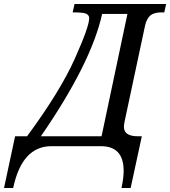

<svg xmlns="http://www.w3.org/2000/svg" viewBox="-111 -734 854 964"><path d="M24.9 -49.8Q189.9 -273.4 263.4 -436.8Q336.9 -600.1 336.9 -643.1Q336.9 -656.7 323.5 -664.3Q310.1 -671.9 256.8 -671.9H253.9L263.2 -713.9H723.1L713.9 -671.9H701.2Q660.6 -671.9 642.6 -655Q624.5 -638.2 617.2 -605L514.2 -122.1Q511.2 -108.4 511.2 -97.2Q511.2 -49.8 581.1 -49.8H601.1L544.9 210H499Q509.8 160.2 509.8 124Q509.8 0 396 0H147Q-0.5 0 -44.9 210H-90.8L-35.2 -49.8ZM401.9 -664.1Q346.7 -415.5 94.2 -49.8H398.9L528.8 -664.1Z"/></svg>

Font: Droid Serif
Style: Italic
Weight: 400
Italic angle: -12°
Designer: Monotype Design team
Foundry: Monotype Imaging Inc.
Version: Version 1.03